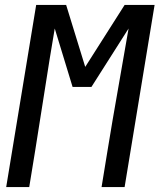

<svg xmlns="http://www.w3.org/2000/svg" viewBox="-20 -755 644 775"><path d="M5 0 126 -735H247L324 -485L483 -735H604L483 0H390L414 -147Q434 -270 456 -393.5Q478 -517 499 -640L349 -404H273L201 -640Q180 -517 161 -393.5Q142 -270 122 -147L98 0Z"/></svg>

Font: Iosevka Md Ex Obl
Style: Regular
Weight: 500
Width: 7
Italic angle: -9°
Monospace: yes
Designer: Belleve Invis
Foundry: Belleve Invis
Version: Version 32.5.0; ttfautohint (v1.8.4)